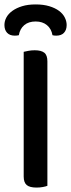

<svg xmlns="http://www.w3.org/2000/svg" viewBox="-24 -841 321 867"><path d="M190 -2Q183 1 169.5 3.5Q156 6 141 6Q110 6 96.5 -5.5Q83 -17 83 -44V-607Q91 -609 104.5 -611.5Q118 -614 133 -614Q162 -614 176 -603Q190 -592 190 -564ZM137 -744Q105 -744 85.5 -727.5Q66 -711 61 -682Q56 -681 52 -680.5Q48 -680 43 -680Q20 -680 8 -693Q-4 -706 -4 -728Q-4 -746 5 -762.5Q14 -779 32 -792Q50 -805 76 -813Q102 -821 137 -821Q172 -821 198.5 -813Q225 -805 242.5 -792Q260 -779 268.5 -762Q277 -745 277 -728Q277 -706 265 -693Q253 -680 230 -680Q225 -680 221 -680.5Q217 -681 213 -682Q208 -711 188 -727.5Q168 -744 137 -744Z"/></svg>

Font: Baloo 2 Medium
Style: Regular
Weight: 500
Designer: Sarang Kulkarni and Ek Type
Foundry: Ek Type
Version: Version 1.640;hotconv 1.0.111;makeotfexe 2.5.65597; ttfautoh